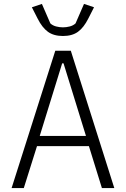

<svg xmlns="http://www.w3.org/2000/svg" viewBox="-20 -956 640 976"><path d="M498 0 432 -213H168L101 0H39L261 -698H340L561 0ZM303 -634H296L182 -265H417ZM300 -773Q253 -773 223.5 -794.5Q194 -816 171 -862L142 -919L193 -936L236 -837Q248 -826 265.5 -821.5Q283 -817 300 -817Q317 -817 334.5 -821.5Q352 -826 364 -837L407 -936L458 -919L429 -862Q406 -816 376.5 -794.5Q347 -773 300 -773Z"/></svg>

Font: IBM Plex Mono Light
Style: Regular
Weight: 300
Monospace: yes
Designer: Mike Abbink, Paul van der Laan, Pieter van Rosmalen
Foundry: Bold Monday
Version: Version 2.3